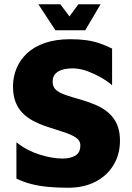

<svg xmlns="http://www.w3.org/2000/svg" viewBox="-20 -867 621 901"><path d="M300 14Q249 14 206 10Q163 6 126.5 -3.5Q90 -13 57 -29V-199Q107 -160 166 -141.5Q225 -123 273 -123Q311 -123 334 -137Q357 -151 357 -185Q357 -208 334.5 -222.5Q312 -237 274.5 -248.5Q237 -260 190 -276Q162 -286 135.5 -300Q109 -314 87.5 -335Q66 -356 53.5 -387Q41 -418 41 -462Q41 -506 57.5 -546Q74 -586 107 -617Q140 -648 191 -665.5Q242 -683 310 -683Q351 -683 384 -678.5Q417 -674 446.5 -664Q476 -654 506 -639V-467Q484 -486 454.5 -503Q425 -520 393 -532Q361 -544 329 -546Q302 -547 278.5 -541.5Q255 -536 241 -522Q227 -508 227 -484Q227 -459 243 -445Q259 -431 288.5 -421Q318 -411 354 -401Q396 -389 430.5 -374Q465 -359 490 -337Q515 -315 529 -283.5Q543 -252 543 -207Q543 -143 513 -93Q483 -43 428.5 -14.5Q374 14 300 14ZM240 -725 160 -847H263L306 -790L348 -847H452L380 -725Z"/></svg>

Font: Maven Pro ExtraBold
Style: Regular
Weight: 800
Designer: Joe Prince
Foundry: Joe Prince
Version: Version 2.100